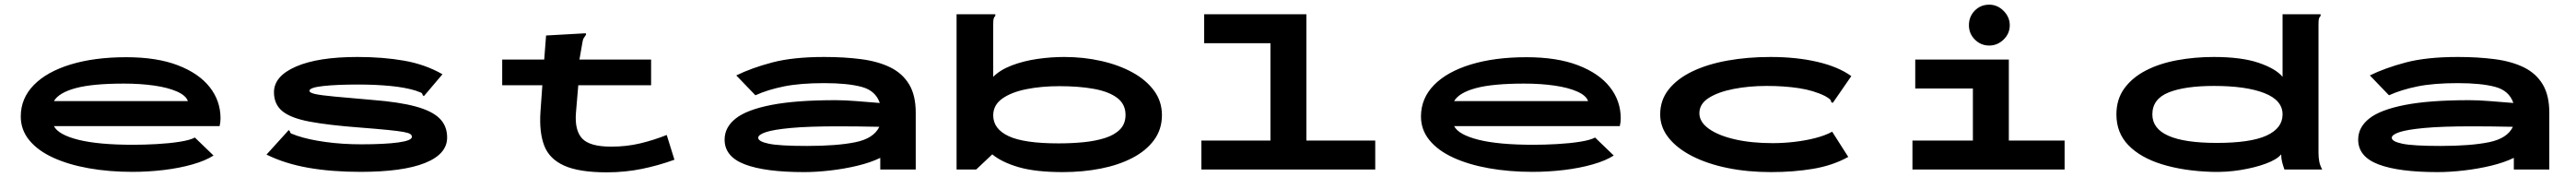

<svg xmlns="http://www.w3.org/2000/svg" viewBox="-20 -726 11040 758"><path d="M547 10Q447 10 360 -5.5Q273 -21 207.5 -51Q142 -81 105.5 -125.5Q69 -170 69 -227Q69 -305 125 -362Q181 -419 283 -450Q385 -481 521 -481Q652 -481 742 -446.5Q832 -412 878.5 -353Q925 -294 925 -219Q925 -211 924 -202.5Q923 -194 921 -186H211Q230 -149 315.5 -127.5Q401 -106 551 -106Q598 -106 652 -109Q706 -112 750.5 -119Q795 -126 815 -137L895 -60Q861 -38 805 -22Q749 -6 682 2Q615 10 547 10ZM211 -293H785Q777 -317 738.5 -334Q700 -351 641 -359.5Q582 -368 511 -368Q376 -368 304 -348.5Q232 -329 211 -293Z M1524 10Q1401 10 1301 -7.5Q1201 -25 1122 -64L1210 -161L1217 -169L1222 -164Q1223 -156 1229.5 -153.5Q1236 -151 1252 -145Q1302 -128 1374.5 -118Q1447 -108 1528 -108Q1629 -108 1687 -116Q1745 -124 1745 -140Q1745 -147 1738 -152Q1731 -157 1709 -161Q1687 -165 1642 -169.5Q1597 -174 1520 -180Q1388 -190 1307.5 -205Q1227 -220 1190.5 -249.5Q1154 -279 1154 -331Q1154 -400 1248.5 -441Q1343 -482 1512 -482Q1622 -482 1712.5 -466Q1803 -450 1876 -408L1803 -322L1796 -314L1791 -319Q1790 -327 1783.5 -329.5Q1777 -332 1761 -338Q1715 -352 1651.5 -358Q1588 -364 1516 -364Q1422 -364 1364 -357.5Q1306 -351 1306 -337Q1306 -329 1330 -323.5Q1354 -318 1413 -312.5Q1472 -307 1576 -298Q1691 -289 1761 -270Q1831 -251 1863.5 -219Q1896 -187 1896 -137Q1896 -66 1801 -28Q1706 10 1524 10Z M2132 -471H2312L2320 -574L2481 -583H2491V-577Q2486 -570 2481.5 -563Q2477 -556 2475 -540L2463 -471H2770V-361H2458L2448 -243Q2442 -168 2474.5 -133Q2507 -98 2599 -98Q2665 -98 2723.5 -112Q2782 -126 2837 -148L2870 -42Q2801 -17 2729.5 -2.5Q2658 12 2580 12Q2462 12 2398 -16.5Q2334 -45 2312 -102.5Q2290 -160 2296 -248L2304 -361H2132Z M3425 11Q3259 11 3172 -22Q3085 -55 3085 -128Q3085 -181 3132.5 -218.5Q3180 -256 3285 -276.5Q3390 -297 3561 -297Q3601 -297 3650 -293Q3699 -289 3750 -285Q3732 -338 3672 -354Q3612 -370 3512 -370Q3409 -370 3339.5 -356Q3270 -342 3217 -318L3135 -403Q3200 -435 3289 -458.5Q3378 -482 3512 -482Q3599 -482 3671 -472.5Q3743 -463 3795 -437.5Q3847 -412 3875.5 -365Q3904 -318 3904 -243V0H3752V-50Q3711 -30 3655 -16.5Q3599 -3 3538.5 4Q3478 11 3425 11ZM3229 -136Q3229 -120 3274.5 -110.5Q3320 -101 3438 -101Q3567 -101 3645.5 -117Q3724 -133 3748 -183Q3703 -184 3657 -184.5Q3611 -185 3573 -185Q3444 -185 3369 -178Q3294 -171 3261.5 -160Q3229 -149 3229 -136Z M4534 11Q4418 11 4345.5 -10Q4273 -31 4232 -65L4163 0H4079V-665H4245V-658Q4239 -652 4237.5 -645Q4236 -638 4236 -621V-397Q4266 -427 4316 -446Q4366 -465 4424.5 -473.5Q4483 -482 4540 -482Q4623 -482 4698.5 -465Q4774 -448 4832.5 -416Q4891 -384 4925 -338Q4959 -292 4959 -233Q4959 -172 4925 -126Q4891 -80 4832 -49.5Q4773 -19 4696.5 -4Q4620 11 4534 11ZM4516 -112Q4572 -112 4623 -117Q4674 -122 4715 -135Q4756 -148 4779.5 -172Q4803 -196 4803 -234Q4803 -280 4767 -307Q4731 -334 4667 -345.5Q4603 -357 4520 -357Q4442 -357 4377.5 -344Q4313 -331 4274.5 -303.5Q4236 -276 4236 -232Q4236 -174 4302 -143Q4368 -112 4516 -112Z M5128 0V-124H5424V-541H5140V-665H5578V-124H5873V0Z M6547 10Q6447 10 6360 -5.5Q6273 -21 6207.5 -51Q6142 -81 6105.5 -125.5Q6069 -170 6069 -227Q6069 -305 6125 -362Q6181 -419 6283 -450Q6385 -481 6521 -481Q6652 -481 6742 -446.5Q6832 -412 6878.5 -353Q6925 -294 6925 -219Q6925 -211 6924 -202.5Q6923 -194 6921 -186H6211Q6230 -149 6315.5 -127.5Q6401 -106 6551 -106Q6598 -106 6652 -109Q6706 -112 6750.5 -119Q6795 -126 6815 -137L6895 -60Q6861 -38 6805 -22Q6749 -6 6682 2Q6615 10 6547 10ZM6211 -293H6785Q6777 -317 6738.5 -334Q6700 -351 6641 -359.5Q6582 -368 6511 -368Q6376 -368 6304 -348.5Q6232 -329 6211 -293Z M7569 11Q7469 11 7383 -6.5Q7297 -24 7232 -57Q7167 -90 7130.5 -135.5Q7094 -181 7094 -236Q7094 -297 7130.5 -343Q7167 -389 7231.5 -420Q7296 -451 7382 -466.5Q7468 -482 7567 -482Q7678 -482 7768 -461Q7858 -440 7913 -400L7839 -293L7833 -285L7827 -289Q7826 -297 7820 -302Q7814 -307 7800 -315Q7751 -339 7688 -348.5Q7625 -358 7551 -358Q7474 -358 7408 -345Q7342 -332 7302 -306.5Q7262 -281 7262 -241Q7262 -204 7302 -175Q7342 -146 7413 -129.5Q7484 -113 7576 -113Q7622 -113 7669.5 -118.5Q7717 -124 7759.5 -135Q7802 -146 7831 -162L7900 -54Q7833 -17 7749 -3Q7665 11 7569 11Z M8175 0V-124H8434V-347H8187V-471H8588V-124H8827V0ZM8504 -531Q8468 -531 8442.5 -556.5Q8417 -582 8417 -618Q8417 -655 8442 -680.5Q8467 -706 8504 -706Q8539 -706 8565.5 -679.5Q8592 -653 8592 -618Q8592 -582 8565.5 -556.5Q8539 -531 8504 -531Z M9457 10Q9336 6 9244 -22.5Q9152 -51 9100.5 -104Q9049 -157 9049 -236Q9049 -301 9083 -347.5Q9117 -394 9175 -424Q9233 -454 9308.5 -468Q9384 -482 9466 -482Q9585 -482 9658.5 -457Q9732 -432 9761 -397V-665H9924V-658Q9918 -652 9916.5 -645Q9915 -638 9915 -621V-71Q9915 -53 9918 -35.5Q9921 -18 9931 0H9769Q9764 -14 9759.5 -30.5Q9755 -47 9755 -65Q9737 -43 9690 -25.5Q9643 -8 9581.5 2Q9520 12 9457 10ZM9479 -114Q9624 -114 9692.5 -145.5Q9761 -177 9761 -236Q9761 -297 9682.5 -327.5Q9604 -358 9467 -358Q9342 -358 9272.5 -330Q9203 -302 9203 -236Q9203 -114 9479 -114Z M10425 11Q10259 11 10172 -22Q10085 -55 10085 -128Q10085 -181 10132.5 -218.5Q10180 -256 10285 -276.5Q10390 -297 10561 -297Q10601 -297 10650 -293Q10699 -289 10750 -285Q10732 -338 10672 -354Q10612 -370 10512 -370Q10409 -370 10339.5 -356Q10270 -342 10217 -318L10135 -403Q10200 -435 10289 -458.5Q10378 -482 10512 -482Q10599 -482 10671 -472.5Q10743 -463 10795 -437.5Q10847 -412 10875.5 -365Q10904 -318 10904 -243V0H10752V-50Q10711 -30 10655 -16.5Q10599 -3 10538.5 4Q10478 11 10425 11ZM10229 -136Q10229 -120 10274.5 -110.5Q10320 -101 10438 -101Q10567 -101 10645.5 -117Q10724 -133 10748 -183Q10703 -184 10657 -184.5Q10611 -185 10573 -185Q10444 -185 10369 -178Q10294 -171 10261.5 -160Q10229 -149 10229 -136Z"/></svg>

Font: Inconsolata UltraExpanded Black
Style: Regular
Weight: 900
Width: 9
Monospace: yes
Designer: Raph Levien, Cyreal, Brenton Simpson
Foundry: Raph Levien, Cyreal, Google
Version: Version 3.001; ttfautohint (v1.8.2.53-6de2)